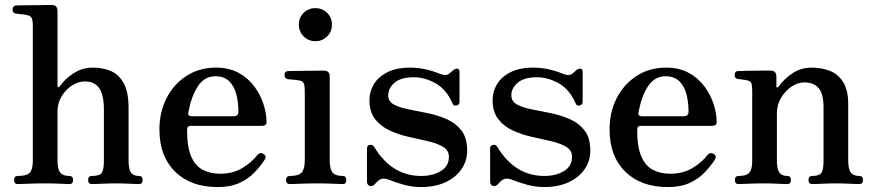

<svg xmlns="http://www.w3.org/2000/svg" viewBox="-20 -746 3544 778"><path d="M52 0Q37 0 37 -17Q37 -33 52 -33Q89 -33 101 -46.5Q113 -60 113 -94V-639Q113 -666 107.5 -674.5Q102 -683 88 -685Q81 -687 66 -688.5Q51 -690 44 -691Q31 -693 31 -707Q31 -722 45 -724Q48 -724 68.5 -724.5Q89 -725 114.5 -725Q140 -725 161.5 -725.5Q183 -726 189 -726Q213 -726 213 -701V-397Q213 -393 216 -392.5Q219 -392 222 -396Q243 -426 278 -449Q313 -472 357 -472Q397 -472 429.5 -458Q462 -444 481.5 -408.5Q501 -373 501 -308V-96Q501 -61 510.5 -47Q520 -33 543 -33Q558 -33 558 -17Q558 0 543 0Q533 0 504 -1.5Q475 -3 449 -3Q424 -3 393.5 -1.5Q363 0 352 0Q337 0 337 -17Q337 -33 352 -33Q385 -33 393 -46.5Q401 -60 401 -94V-300Q401 -362 382 -389Q363 -416 323 -416Q297 -416 271.5 -399.5Q246 -383 229.5 -355.5Q213 -328 213 -294V-96Q213 -61 224 -47Q235 -33 261 -33Q276 -33 276 -17Q276 0 261 0Q254 0 237 -1Q220 -2 199.5 -2.5Q179 -3 162 -3Q145 -3 122 -2.5Q99 -2 79 -1Q59 0 52 0Z M862 12Q753 12 689.5 -50.5Q626 -113 626 -222Q626 -291 654.5 -347.5Q683 -404 735 -438Q787 -472 855 -472Q908 -472 946.5 -451Q985 -430 1010 -396.5Q1035 -363 1047.5 -324.5Q1060 -286 1060 -251Q1060 -236 1041 -236H752Q738 -236 738 -220Q738 -151 754.5 -112.5Q771 -74 801.5 -58Q832 -42 872 -42Q924 -42 962.5 -65.5Q1001 -89 1023 -118Q1034 -131 1048 -122Q1062 -113 1052 -98Q1035 -72 1010.5 -46.5Q986 -21 950 -4.5Q914 12 862 12ZM758 -275H927Q946 -275 946 -293Q946 -332 937.5 -364.5Q929 -397 908.5 -417Q888 -437 853 -437Q808 -437 781.5 -396Q755 -355 743 -290Q742 -284 744 -280Q748 -275 758 -275Z M1155 0Q1139 0 1139 -16Q1139 -33 1155 -33Q1191 -33 1203 -47.5Q1215 -62 1215 -96V-374Q1215 -401 1210 -410Q1205 -419 1191 -420Q1184 -422 1169 -423Q1154 -424 1147 -425Q1133 -428 1133 -442Q1133 -458 1148 -458Q1151 -458 1171.5 -458.5Q1192 -459 1217.5 -459Q1243 -459 1264 -459.5Q1285 -460 1291 -460Q1316 -460 1316 -437V-96Q1316 -62 1327 -47.5Q1338 -33 1369 -33Q1383 -33 1383 -16Q1383 0 1369 0Q1362 0 1343.5 -1Q1325 -2 1303.5 -2.5Q1282 -3 1265 -3Q1248 -3 1225 -2.5Q1202 -2 1182 -1Q1162 0 1155 0ZM1258 -579Q1230 -579 1210.5 -598.5Q1191 -618 1191 -646Q1191 -675 1210.5 -694Q1230 -713 1258 -713Q1286 -713 1305.5 -694Q1325 -675 1325 -646Q1325 -618 1305.5 -598.5Q1286 -579 1258 -579Z M1685 12Q1650 12 1614.5 2Q1579 -8 1555 -18Q1533 -27 1517 -17Q1507 -10 1498 1Q1488 11 1477.5 7Q1467 3 1467 -11V-144Q1467 -157 1478.5 -159Q1490 -161 1496 -151Q1567 -33 1687 -33Q1734 -33 1766.5 -53Q1799 -73 1799 -110Q1799 -137 1775.5 -151Q1752 -165 1715.5 -173.5Q1679 -182 1638 -191Q1597 -200 1560.5 -216.5Q1524 -233 1500.5 -262.5Q1477 -292 1477 -341Q1477 -374 1494.5 -404Q1512 -434 1549 -453Q1586 -472 1642 -472Q1674 -472 1705 -465Q1736 -458 1759 -448Q1774 -442 1783.5 -442Q1793 -442 1798 -446Q1803 -450 1808.5 -454.5Q1814 -459 1818 -463Q1827 -469 1834.5 -467.5Q1842 -466 1842 -453V-334Q1842 -321 1830 -318.5Q1818 -316 1814 -326Q1789 -384 1745 -408.5Q1701 -433 1657 -433Q1605 -433 1579 -411Q1553 -389 1553 -360Q1553 -335 1576 -322.5Q1599 -310 1635.5 -303Q1672 -296 1713 -287.5Q1754 -279 1790.5 -263Q1827 -247 1850 -217Q1873 -187 1873 -135Q1873 -94 1850 -60.5Q1827 -27 1785 -7.5Q1743 12 1685 12Z M2184 12Q2149 12 2113.5 2Q2078 -8 2054 -18Q2032 -27 2016 -17Q2006 -10 1997 1Q1987 11 1976.5 7Q1966 3 1966 -11V-144Q1966 -157 1977.5 -159Q1989 -161 1995 -151Q2066 -33 2186 -33Q2233 -33 2265.5 -53Q2298 -73 2298 -110Q2298 -137 2274.5 -151Q2251 -165 2214.5 -173.5Q2178 -182 2137 -191Q2096 -200 2059.5 -216.5Q2023 -233 1999.5 -262.5Q1976 -292 1976 -341Q1976 -374 1993.5 -404Q2011 -434 2048 -453Q2085 -472 2141 -472Q2173 -472 2204 -465Q2235 -458 2258 -448Q2273 -442 2282.5 -442Q2292 -442 2297 -446Q2302 -450 2307.5 -454.5Q2313 -459 2317 -463Q2326 -469 2333.5 -467.5Q2341 -466 2341 -453V-334Q2341 -321 2329 -318.5Q2317 -316 2313 -326Q2288 -384 2244 -408.5Q2200 -433 2156 -433Q2104 -433 2078 -411Q2052 -389 2052 -360Q2052 -335 2075 -322.5Q2098 -310 2134.5 -303Q2171 -296 2212 -287.5Q2253 -279 2289.5 -263Q2326 -247 2349 -217Q2372 -187 2372 -135Q2372 -94 2349 -60.5Q2326 -27 2284 -7.5Q2242 12 2184 12Z M2686 12Q2577 12 2513.5 -50.5Q2450 -113 2450 -222Q2450 -291 2478.5 -347.5Q2507 -404 2559 -438Q2611 -472 2679 -472Q2732 -472 2770.5 -451Q2809 -430 2834 -396.5Q2859 -363 2871.5 -324.5Q2884 -286 2884 -251Q2884 -236 2865 -236H2576Q2562 -236 2562 -220Q2562 -151 2578.5 -112.5Q2595 -74 2625.5 -58Q2656 -42 2696 -42Q2748 -42 2786.5 -65.5Q2825 -89 2847 -118Q2858 -131 2872 -122Q2886 -113 2876 -98Q2859 -72 2834.5 -46.5Q2810 -21 2774 -4.5Q2738 12 2686 12ZM2582 -275H2751Q2770 -275 2770 -293Q2770 -332 2761.5 -364.5Q2753 -397 2732.5 -417Q2712 -437 2677 -437Q2632 -437 2605.5 -396Q2579 -355 2567 -290Q2566 -284 2568 -280Q2572 -275 2582 -275Z M2972 0Q2958 0 2958 -17Q2958 -33 2972 -33Q3005 -33 3016.5 -46.5Q3028 -60 3028 -94V-376Q3028 -396 3025.5 -406.5Q3023 -417 3009 -420Q3002 -422 2989.5 -423.5Q2977 -425 2970 -426Q2957 -427 2957 -442Q2957 -458 2971 -458Q2973 -458 2980 -458Q2987 -458 2998 -459Q3015 -459 3037.5 -459.5Q3060 -460 3078.5 -460Q3097 -460 3102 -460Q3126 -460 3126 -435V-396Q3126 -392 3129 -391.5Q3132 -391 3135 -395Q3155 -424 3189.5 -448Q3224 -472 3269 -472Q3309 -472 3342.5 -459Q3376 -446 3396.5 -413.5Q3417 -381 3417 -324V-96Q3417 -61 3427.5 -47Q3438 -33 3462 -33Q3477 -33 3477 -17Q3477 0 3462 0Q3452 0 3422 -1.5Q3392 -3 3367 -3Q3341 -3 3311.5 -1.5Q3282 0 3271 0Q3256 0 3256 -17Q3256 -33 3271 -33Q3301 -33 3309 -46.5Q3317 -60 3317 -94V-311Q3317 -366 3297 -389Q3277 -412 3239 -412Q3212 -412 3186.5 -394.5Q3161 -377 3144.5 -349Q3128 -321 3128 -287V-96Q3128 -61 3138 -47Q3148 -33 3170 -33Q3185 -33 3185 -17Q3185 0 3170 0Q3159 0 3131.5 -1.5Q3104 -3 3078 -3Q3061 -3 3039 -2.5Q3017 -2 2998.5 -1Q2980 0 2972 0Z"/></svg>

Font: Zen Old Mincho
Style: Bold
Weight: 700
Designer: Yoshimichi Ohira
Foundry: Positype
Version: Version 1.500